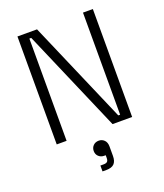

<svg xmlns="http://www.w3.org/2000/svg" viewBox="-168 -810 997 1170"><g transform="rotate(-20 330.5 -225.0)"><path d="M86 0V-700H213L499 -38H511V-700H575V0H448L162 -663H150V0ZM292 250V212H313Q330 212 337 205Q344 198 344 182V164H334Q313 164 298.5 150.5Q284 137 284 115Q284 94 298 80Q312 66 334 66Q355 66 369.5 80.5Q384 95 384 121V183Q384 217 368 233.5Q352 250 317 250Z"/></g></svg>

Font: Space Grotesk Light Light
Style: Regular
Weight: 300
Version: Version 2.000